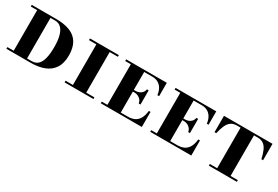

<svg xmlns="http://www.w3.org/2000/svg" viewBox="37 -1220 2793 1930"><g transform="rotate(30 1433.5 -255.0)"><path d="M42.5 0V-19.5H325.5Q370 -19.5 397.8 -46.2Q425.5 -73 438.2 -125.5Q451 -178 451 -255Q451 -331 437 -383.5Q423 -436 395.2 -463.2Q367.5 -490.5 325.5 -490.5H42.5V-510H325.5Q422 -510 487.8 -483.5Q553.5 -457 587 -400.5Q620.5 -344 620.5 -255Q620.5 -165 584 -108.8Q547.5 -52.5 481 -26.2Q414.5 0 325.5 0ZM116 0V-510H271V0Z M803.5 0V-510H958V0ZM718 0V-19.5H1053V0ZM718 -490.5V-510H1053V-490.5Z M1470 -188.5Q1465 -214.5 1450.2 -231Q1435.5 -247.5 1416.8 -255.2Q1398 -263 1380.5 -263H1325.5V-282.5H1380.5Q1398 -282.5 1416.8 -289.2Q1435.5 -296 1450.2 -311.5Q1465 -327 1470 -353H1490V-188.5ZM1595 -175H1614.5V0H1138V-19.5H1203.5V-490.5H1138V-510H1610V-355H1590Q1584 -402.5 1564.8 -432.5Q1545.5 -462.5 1517.5 -476.5Q1489.5 -490.5 1456 -490.5H1358.5V-19.5H1440.5Q1484 -19.5 1516.2 -34.5Q1548.5 -49.5 1568.5 -83.8Q1588.5 -118 1595 -175Z M2044 -188.5Q2039 -214.5 2024.2 -231Q2009.5 -247.5 1990.8 -255.2Q1972 -263 1954.5 -263H1899.5V-282.5H1954.5Q1972 -282.5 1990.8 -289.2Q2009.5 -296 2024.2 -311.5Q2039 -327 2044 -353H2064V-188.5ZM2169 -175H2188.5V0H1712V-19.5H1777.5V-490.5H1712V-510H2184V-355H2164Q2158 -402.5 2138.8 -432.5Q2119.5 -462.5 2091.5 -476.5Q2063.5 -490.5 2030 -490.5H1932.5V-19.5H2014.5Q2058 -19.5 2090.2 -34.5Q2122.5 -49.5 2142.5 -83.8Q2162.5 -118 2169 -175Z M2273.5 -320V-510H2837V-320H2817.5Q2805 -376 2788.2 -414Q2771.5 -452 2744.8 -471.2Q2718 -490.5 2675.5 -490.5H2435.5Q2393.5 -490.5 2366.8 -471.2Q2340 -452 2323 -414Q2306 -376 2293.5 -320ZM2392.5 0V-19.5H2717.5V0ZM2477.5 0V-504.5H2633V0Z"/></g></svg>

Font: Bodoni Moda SC 11pt
Style: Bold
Weight: 700
Version: Version 2.005